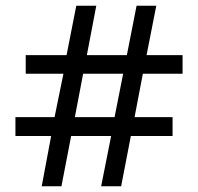

<svg xmlns="http://www.w3.org/2000/svg" viewBox="-20 -652 693 672"><path d="M159 -176H34V-242H171L202 -394H70V-459H213L247 -632H317L284 -459H424L458 -632H527L493 -459H619V-394H480L451 -242H584V-176H438L404 0H334L369 -176H229L195 0H126ZM381 -242 411 -394H271L242 -242Z"/></svg>

Font: lkorean05
Style: Book
Weight: 400
Designer: Jelle Bosma - Monotype Design Team
Foundry: Monotype Imaging Inc.
Version: Version 2.003